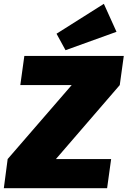

<svg xmlns="http://www.w3.org/2000/svg" viewBox="-31 -982 666 1002"><path d="M344 -539 594 -538 260 -151 9 -152ZM549 -152 528 0H-11L9 -152ZM615 -690 594 -538H75L96 -690ZM511 -962 577 -816 311 -720 264 -806Z"/></svg>

Font: Exo 2 Black
Style: Italic
Weight: 900
Italic angle: -8°
Designer: Natanael Gama
Foundry: Natanael Gama
Version: Version 2.010